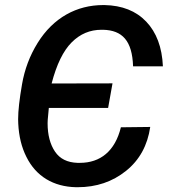

<svg xmlns="http://www.w3.org/2000/svg" viewBox="-20 -741 693 770"><path d="M464.8 -230.5C441.4 -134.8 382.3 -87.9 300.3 -87.9C297.4 -87.9 293.9 -87.9 290.5 -87.9C250 -89.4 220.2 -104 200.7 -132.8C181.2 -161.6 170.9 -199.7 170.9 -246.6C170.9 -251 171.4 -255.4 171.4 -260.3L175.8 -308.1H413.6L431.2 -406.7L187 -406.2C207 -482.9 233.9 -537.6 267.6 -571.3C301.3 -605 340.8 -621.6 387.2 -621.6C389.2 -621.6 391.1 -621.6 393.6 -621.6C470.2 -619.6 510.3 -578.1 513.7 -475.1H633.3C629.9 -551.8 607.4 -611.3 566.4 -654.3C525.4 -697.3 469.7 -719.2 399.4 -720.7C397.5 -720.7 395.5 -720.7 393.6 -720.7C288.1 -720.7 193.8 -670.4 130.9 -568.8C99.1 -517.6 78.6 -462.4 68.4 -403.3C58.1 -344.2 52.7 -297.4 52.7 -262.7C52.7 -256.3 52.7 -250.5 53.2 -245.1C55.7 -194.8 66.4 -150.4 85.9 -111.8C124.5 -33.7 194.3 7.8 284.7 9.8C287.1 9.8 289.1 9.8 291.5 9.8C366.7 9.8 431.2 -12.2 485.4 -55.7C539.6 -99.1 571.8 -158.2 582.5 -231.9Z"/></svg>

Font: Roboto Medium
Style: Italic
Weight: 500
Italic angle: -12°
Designer: Google
Version: Version 2.137; 2017